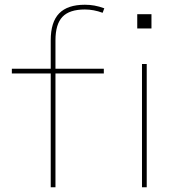

<svg xmlns="http://www.w3.org/2000/svg" viewBox="-20 -790 768 810"><path d="M194 0V-480H30V-500H194V-620Q194 -697 229.5 -733.5Q265 -770 338 -770Q359 -770 378.5 -766.5Q398 -763 420 -755L413 -736Q375 -750 338 -750Q273 -750 243.5 -719Q214 -688 214 -620V-500H418V-480H214V0ZM559 -670V-730H619V-670ZM579 0V-520H599V0Z"/></svg>

Font: M PLUS 1 Thin
Style: Regular
Weight: 100
Designer: Coji Morishita
Foundry: UNDERFOREST DESIGN
Version: Version 1.001